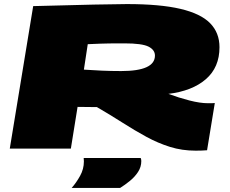

<svg xmlns="http://www.w3.org/2000/svg" viewBox="-20 -730 1128 943"><path d="M28 0 143 -700Q322 -705 441 -707.5Q560 -710 603 -710Q766 -710 866 -686.5Q966 -663 1012 -616Q1058 -569 1058 -498Q1058 -399 991 -341Q924 -283 807 -269Q858 -250 910.5 -236.5Q963 -223 1002 -223Q1009 -223 1019.5 -223Q1030 -223 1035 -224L997 8Q990 9 969.5 9.5Q949 10 941 10Q874 10 815 -8.5Q756 -27 699 -58Q642 -89 582.5 -127Q523 -165 456 -204Q432 -204 408.5 -204.5Q385 -205 361 -205L328 0ZM575 -381Q741 -381 741 -457Q741 -485 709.5 -501Q678 -517 591 -517Q565 -517 547 -517Q529 -517 512 -516.5Q495 -516 472 -515.5Q449 -515 411 -513L392 -388Q436 -385 481 -383Q526 -381 575 -381ZM391 46H671Q674 53 674 61Q674 90 658 114.5Q642 139 618 158.5Q594 178 570 193H332Q355 167 373.5 133.5Q392 100 392 63Q392 58 391.5 54Q391 50 391 46Z"/></svg>

Font: Georama ExtraExtended Black
Style: Italic
Weight: 900
Width: 8
Italic angle: -9°
Designer: Jean-Baptiste Levee
Foundry: Production Type
Version: Version 1.000